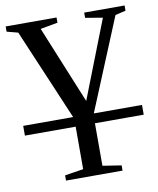

<svg xmlns="http://www.w3.org/2000/svg" viewBox="-78 -520 655 795"><g transform="rotate(-10 250.0 -123.0)"><path d="M294.4 0V178.7L373 190.9V212.9H135.3V190.9L213.4 178.7V0H0V-41H210L46.9 -424.8L0 -437V-459H213.9V-437L141.1 -423.8L274.9 -97.2L402.8 -424.8L330.1 -437V-459H500V-437L456.1 -426.8L296.9 -41H499.5V0Z"/></g></svg>

Font: Tinos
Style: Regular
Weight: 400
Designer: Steve Matteson
Foundry: Monotype Imaging Inc.
Version: Version 1.23